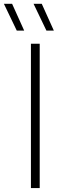

<svg xmlns="http://www.w3.org/2000/svg" viewBox="-66 -964 316 984"><path d="M92.5 0V-740H137.5V0ZM172 -807 106 -944.5H148L210 -807ZM20 -807 -46 -944.5H-4L58 -807Z"/></svg>

Font: Encode Sans XLt
Style: Regular
Weight: 200
Designer: Multiple Designers
Foundry: Impallari Type
Version: Version 3.002; ttfautohint (v1.8.3) -l 8 -r 50 -G 200 -x 14 